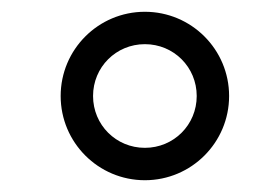

<svg xmlns="http://www.w3.org/2000/svg" viewBox="-20 -708 440 326"><path d="M369 -545C369 -624 305 -688 226 -688C147 -688 83 -624 83 -545C83 -466 147 -402 226 -402C305 -402 369 -466 369 -545ZM314 -545C314 -496 275 -457 226 -457C177 -457 138 -496 138 -545C138 -594 177 -633 226 -633C275 -633 314 -594 314 -545Z"/></svg>

Font: XITS
Style: Bold Italic
Weight: 700
Italic angle: -16.33°
Designer: MicroPress Inc., with final additions and corrections provided by Coen Hoffman, Elsevier (retired)
Version: Version 1.105